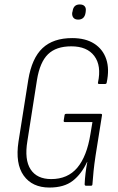

<svg xmlns="http://www.w3.org/2000/svg" viewBox="-20 -834 529 862"><path d="M202 8Q125 8 86.5 -45.5Q48 -99 63 -198L107 -476Q123 -573 171 -618Q219 -663 304 -663Q364 -663 403 -638Q442 -613 457 -568.5Q472 -524 459 -463Q458 -457 452 -457H425Q418 -457 420 -464Q436 -539 403.5 -582.5Q371 -626 300 -626Q232 -626 195.5 -590.5Q159 -555 146 -475L103 -201Q89 -117 117.5 -73.5Q146 -30 210 -30Q284 -30 327 -81Q370 -132 386 -232L395 -286H271Q265 -286 266 -293L270 -318Q271 -323 278 -323H432Q439 -323 438 -317L409 -135Q403 -95 400 -65Q397 -35 395 -7Q395 0 388 0H367Q360 0 360 -7Q361 -31 364 -56Q367 -81 372 -107H371Q346 -53 307 -22.5Q268 8 202 8ZM331 -746Q317 -746 310 -754Q303 -762 304 -776L306 -784Q310 -814 338 -814Q353 -814 360 -806Q367 -798 365 -784L364 -776Q359 -746 331 -746Z"/></svg>

Font: Sofia Sans Condensed ExtraLight
Style: Italic
Weight: 250
Italic angle: -9°
Version: Version 4.100